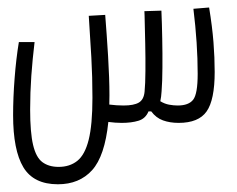

<svg xmlns="http://www.w3.org/2000/svg" viewBox="-20 -323 626 507"><path d="M132.8 163.6Q68.8 163.6 41.7 118.7Q14.6 73.7 14.6 -19Q14.6 -65.4 18.6 -116.5Q22.5 -167.5 29.8 -211.9H71.3Q65.9 -167 62.7 -122.8Q59.6 -78.6 59.6 -33.7Q59.6 26.9 67.4 59.8Q75.2 92.8 92 105.2Q108.9 117.7 134.8 117.7Q164.1 117.7 184.1 101.8Q204.1 85.9 214.1 46.4Q224.1 6.8 224.1 -64.9Q224.1 -120.1 221.2 -171.4Q218.3 -222.7 214.4 -281.2L257.8 -283.7Q261.7 -234.9 265.4 -175Q269 -115.2 269 -71.8Q269 -59.1 268.6 -46.9Q288.1 -44.4 306.2 -44.4Q333.5 -44.4 346.7 -52.2Q359.9 -60.1 361.8 -81.1Q363.8 -101.6 364 -135.3Q364.3 -168.9 363.5 -207.3Q362.8 -245.6 361.8 -281.2Q361.3 -289.6 361.3 -293.5L406.2 -294.9Q407.7 -260.7 408.4 -220.9Q409.2 -181.2 408.9 -144.3Q408.7 -107.4 406.7 -82Q405.8 -66.9 403.3 -55.7Q414.6 -48.8 426.5 -46.6Q438.5 -44.4 449.2 -44.4Q478 -44.4 490 -59.6Q502 -74.7 502 -127.9Q502 -208 490.7 -299.8L532.2 -303.2Q540.5 -252.4 543.7 -211.7Q546.9 -170.9 546.9 -132.8Q546.9 -59.1 525.6 -28.8Q504.4 1.5 451.7 1.5Q428.7 1.5 410.4 -5.1Q392.1 -11.7 379.4 -28.8H372.1Q364.3 -9.8 345.7 -4.2Q327.1 1.5 301.3 1.5Q284.7 1.5 266.1 -1Q256.8 89.4 223.1 126.5Q189.5 163.6 132.8 163.6Z"/></svg>

Font: Cascadia Code ExtraLight
Style: Regular
Weight: 200
Monospace: yes
Designer: Aaron Bell
Foundry: Saja Typeworks
Version: Version 2407.024; ttfautohint (v1.8.4)